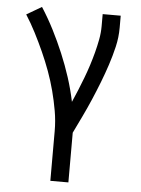

<svg xmlns="http://www.w3.org/2000/svg" viewBox="-53 -570 606 827"><g transform="rotate(5 250.0 -156.5)"><path d="M196 215V0Q196 -44 188.5 -87Q181 -130 170 -172Q159 -214 144 -255Q129 -296 111 -336Q93 -376 73 -415Q53 -454 30 -490L95 -528Q124 -483 148.5 -435Q173 -387 194 -337Q215 -287 231.5 -236Q248 -185 259 -132Q271 -159 282 -186Q293 -213 303.5 -240.5Q314 -268 323 -296Q332 -324 339.5 -352.5Q347 -381 352.5 -410Q358 -439 358 -468V-520H436V-468Q436 -426 426.5 -385.5Q417 -345 404 -305.5Q391 -266 376 -227.5Q361 -189 344.5 -150.5Q328 -112 310 -74.5Q292 -37 274 0V215Z"/></g></svg>

Font: Iosevka Algr
Style: Regular
Weight: 400
Monospace: yes
Designer: Belleve Invis
Foundry: Belleve Invis
Version: Version 26.0.2; ttfautohint (v1.8.3)